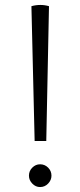

<svg xmlns="http://www.w3.org/2000/svg" viewBox="-20 -743 325 776"><path d="M107 -718 120 -173H167L178 -718Q161 -723 143 -723Q125 -723 107 -718ZM142 13Q124 13 110.5 -1Q97 -15 97 -33Q97 -52 110.5 -65.5Q124 -79 142 -79Q161 -79 174.5 -65.5Q188 -52 188 -33Q188 -15 174.5 -1Q161 13 142 13Z"/></svg>

Font: Arima Light
Style: Regular
Weight: 300
Designer: Joana Correia and Natanael Gama
Foundry: NDISCOVER
Version: Version 1.101;gftools[0.9.23]